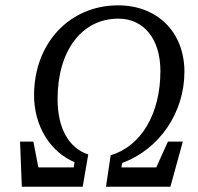

<svg xmlns="http://www.w3.org/2000/svg" viewBox="-20 -705 746 725"><path d="M62.4 0H292.3L313.2 -121.7C239 -146.1 197.4 -221.7 197.4 -331C197.4 -513.6 288.9 -634.6 426.9 -634.6C523.2 -634.6 585.7 -558.1 585.7 -436.5C585.7 -277 514.1 -153 397.9 -118.8L380.2 0H623.4L670.4 -170.4H614.1L547.1 -22L589.4 -72.8H402.4L429.6 -20.5L441.4 -89.7C583.4 -141.7 676.4 -281.3 676.4 -433.9C676.4 -582.9 575.2 -684.8 425.8 -684.8C242.8 -684.8 108.6 -541.8 108.6 -345.2C108.6 -230.5 168.5 -131.8 261.6 -92.6L249.7 -21.6L283.6 -72.8H100.4L135 -20.4L106 -170.4H55.7L62.4 0Z"/></svg>

Font: Source Serif Variable
Style: Italic
Weight: 389
Italic angle: -12°
Designer: Frank Grießhammer
Foundry: Adobe Systems Incorporated
Version: Version 3.001;hotconv 1.0.111;makeotfexe 2.5.65597